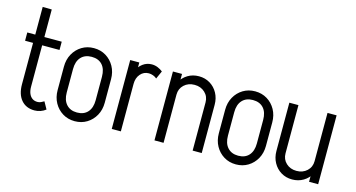

<svg xmlns="http://www.w3.org/2000/svg" viewBox="-77 -1016 2495 1346"><g transform="rotate(15 1170.0 -343.0)"><path d="M93 -139V-701L159 -700V-139ZM35 -440V-500H285V-440ZM93 -140H159Q159 -111 167.5 -90.5Q176 -70 191.5 -59Q207 -48 229 -48L224 15Q163 15 128 -26Q93 -67 93 -140ZM276 -65 305 -13Q289 0 267.5 7.5Q246 15 224 15L229 -48Q242 -48 253.5 -53Q265 -58 276 -65Z M621 -164V-336H687V-164ZM345 -164V-336H411V-164ZM514 -452V-515H518V-452ZM514 15V-48H518V15ZM345 -335Q345 -387 367.5 -427.5Q390 -468 428.5 -491.5Q467 -515 516 -515V-452Q467 -452 439 -421.5Q411 -391 411 -335ZM687 -335H621Q621 -391 593.5 -421.5Q566 -452 516 -452V-515Q565 -515 603.5 -491.5Q642 -468 664.5 -427.5Q687 -387 687 -335ZM345 -165H411Q411 -110 439 -79Q467 -48 516 -48V15Q467 15 428.5 -8.5Q390 -32 367.5 -72.5Q345 -113 345 -165ZM687 -165Q687 -113 664.5 -72.5Q642 -32 603.5 -8.5Q565 15 516 15V-48Q566 -48 593.5 -79Q621 -110 621 -165Z M782 0V-500H848V0ZM809 -345Q809 -392 826 -429.5Q843 -467 872 -488.5Q901 -510 937 -510L933 -444Q896 -444 872 -416Q848 -388 848 -345ZM991 -422Q981 -432 964.5 -438Q948 -444 933 -444L937 -510Q960 -510 980.5 -501.5Q1001 -493 1017 -480Z M1092 0V-500H1158V0ZM1369 0V-350H1435V0ZM1369 -350Q1369 -393 1339 -421Q1309 -449 1264 -449L1278 -515Q1323 -515 1358.5 -493.5Q1394 -472 1414.5 -434.5Q1435 -397 1435 -350ZM1120 -350Q1120 -397 1141 -434.5Q1162 -472 1197.5 -493.5Q1233 -515 1278 -515L1264 -449Q1218 -449 1188 -421Q1158 -393 1158 -350Z M1791 -164V-336H1857V-164ZM1515 -164V-336H1581V-164ZM1684 -452V-515H1688V-452ZM1684 15V-48H1688V15ZM1515 -335Q1515 -387 1537.5 -427.5Q1560 -468 1598.5 -491.5Q1637 -515 1686 -515V-452Q1637 -452 1609 -421.5Q1581 -391 1581 -335ZM1857 -335H1791Q1791 -391 1763.5 -421.5Q1736 -452 1686 -452V-515Q1735 -515 1773.5 -491.5Q1812 -468 1834.5 -427.5Q1857 -387 1857 -335ZM1515 -165H1581Q1581 -110 1609 -79Q1637 -48 1686 -48V15Q1637 15 1598.5 -8.5Q1560 -32 1537.5 -72.5Q1515 -113 1515 -165ZM1857 -165Q1857 -113 1834.5 -72.5Q1812 -32 1773.5 -8.5Q1735 15 1686 15V-48Q1736 -48 1763.5 -79Q1791 -110 1791 -165Z M2280 -500V0H2214V-500ZM2003 -500V-150H1937V-500ZM2003 -150Q2003 -107 2033 -79Q2063 -51 2108 -51L2094 15Q2049 15 2013.5 -6.5Q1978 -28 1957.5 -65.5Q1937 -103 1937 -150ZM2252 -150Q2252 -103 2231.5 -65.5Q2211 -28 2175 -6.5Q2139 15 2094 15L2108 -51Q2154 -51 2184 -79Q2214 -107 2214 -150Z"/></g></svg>

Font: Akshar Light Light
Style: Regular
Weight: 300
Version: Version 1.100